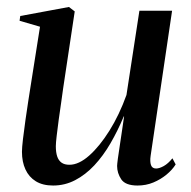

<svg xmlns="http://www.w3.org/2000/svg" viewBox="-20 -534 560 564"><path d="M136 11Q105.5 11 85.2 -1.5Q65 -14 54.8 -36.2Q44.5 -58.5 44.5 -88Q44.5 -100 47.5 -125.8Q50.5 -151.5 54.8 -181.5Q59 -211.5 63 -236.8Q67 -262 68.5 -272L97.5 -455.5L37.5 -473L39.5 -487L182.5 -513.5L199.5 -500.5L165.5 -274.5Q163.5 -258.5 159.8 -233.5Q156 -208.5 152.5 -182.5Q149 -156.5 146.5 -135Q144 -113.5 144 -104.5Q144 -86.5 148 -74.5Q152 -62.5 160.8 -56.2Q169.5 -50 184 -50Q211.5 -50 242 -77Q272.5 -104 301.5 -150.2Q330.5 -196.5 351.5 -255L389.5 -502.5H485.5L422.5 -76.5Q420 -59.5 423.5 -49.2Q427 -39 438.5 -39Q448 -39 461 -46.2Q474 -53.5 486.5 -69L496 -51Q486 -35 469 -21Q452 -7 430.5 2Q409 11 384 11Q348.5 11 336.2 -7.2Q324 -25.5 324 -46.5Q324 -51 326.2 -67.8Q328.5 -84.5 332 -107.2Q335.5 -130 338.8 -152.8Q342 -175.5 344.5 -192H343.5Q326 -150 304.5 -113Q283 -76 257 -48.2Q231 -20.5 200.8 -4.8Q170.5 11 136 11Z"/></svg>

Font: Merriweather 144pt
Style: Italic
Weight: 400
Italic angle: -7.8°
Version: Version 2.101